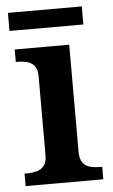

<svg xmlns="http://www.w3.org/2000/svg" viewBox="-51 -716 441 751"><g transform="rotate(-5 170.0 -340.5)"><path d="M19 0V-49H32Q49 -49 66.5 -53.5Q84 -58 95.5 -72Q107 -86 107 -114V-424Q107 -452 95 -465.5Q83 -479 66 -483Q49 -487 32 -487H23V-536H237V-116Q237 -87 248 -72.5Q259 -58 277 -53.5Q295 -49 312 -49H324V0ZM9 -610V-681H299V-610Z"/></g></svg>

Font: Noto Serif Armenian SemiBold
Style: Regular
Weight: 600
Version: Version 2.007